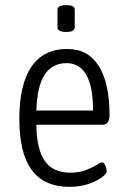

<svg xmlns="http://www.w3.org/2000/svg" viewBox="-20 -719 494 745"><path d="M249 6Q152 6 103.5 -59Q55 -124 55 -258Q55 -391 102 -460Q149 -529 241 -529Q322 -529 363.5 -462.5Q405 -396 405 -272Q405 -235 378 -235H121Q122 -141 153.5 -95Q185 -49 252 -49Q287 -49 313 -59Q339 -69 355 -79Q371 -89 376 -89Q384 -89 389 -76Q394 -63 394 -54Q394 -45 374.5 -30.5Q355 -16 322.5 -5Q290 6 249 6ZM121 -290H341Q341 -474 238 -474Q183 -474 153.5 -429.5Q124 -385 121 -290ZM237 -595Q203 -595 203 -613V-681Q203 -689 210.5 -694Q218 -699 237 -699Q255 -699 262.5 -694.5Q270 -690 270 -681V-613Q270 -605 262.5 -600Q255 -595 237 -595Z"/></svg>

Font: Asap Condensed Light
Style: Regular
Weight: 300
Width: 3
Designer: Pablo Cosgaya
Foundry: Omnibus-Type
Version: Version 3.001; ttfautohint (v1.8.4.7-5d5b)